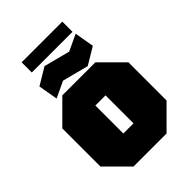

<svg xmlns="http://www.w3.org/2000/svg" viewBox="-244 -959 1068 1068"><g transform="rotate(-45 290.0 -425.0)"><path d="M30 -130V-430L160 -560H420L550 -430V-130L420 0H160ZM250 -170H330V-390H250ZM125 -570 105 -685 205 -745 359 -705 455 -750 475 -635 375 -575 221 -615ZM130 -770V-850H450V-770Z"/></g></svg>

Font: Tektur SemiCondensed Black
Style: Regular
Weight: 900
Width: 4
Designer: Adam Jagosz
Foundry: Adam Jagosz
Version: Version 1.005;gftools[0.9.30]